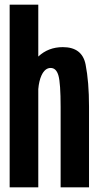

<svg xmlns="http://www.w3.org/2000/svg" viewBox="-20 -805 428 825"><path d="M21.5 0V-785H144.5V-562Q187.5 -602.5 250 -602.5Q333 -602.5 347.8 -527.8Q362.5 -453 362.5 -347V0H240.5V-345.5Q240.5 -447 231.2 -480Q222 -513 197.5 -513Q173.5 -513 158.5 -481.5Q147.5 -457.5 144.5 -422V0Z"/></svg>

Font: Anybody Condensed SemiBold
Style: Regular
Weight: 600
Width: 3
Designer: Tyler Finck
Foundry: Etcetera Type Company
Version: Version 1.010; ttfautohint (v1.8.3) -l 8 -r 50 -G 200 -x 14 